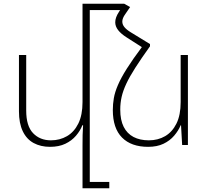

<svg xmlns="http://www.w3.org/2000/svg" viewBox="-20 -780 1119 1033"><path d="M463 199H568V233H424V0Q424 -29 424.5 -54Q425 -79 427 -106H423Q412 -77 389 -50Q366 -23 331.5 -6.5Q297 10 249 10Q199 10 161 -10.5Q123 -31 102.5 -74Q82 -117 82 -181V-484H121V-185Q121 -102 158 -63.5Q195 -25 254 -25Q302 -25 340.5 -47.5Q379 -70 401.5 -115.5Q424 -161 424 -231V-760H463ZM432 -760H648V-726H432ZM745 -529 763 -555 787 -543V-531Q739 -464 708 -415.5Q677 -367 659.5 -329.5Q642 -292 634.5 -259Q627 -226 627 -190Q627 -134 645.5 -97.5Q664 -61 698.5 -43Q733 -25 781 -25Q830 -25 868.5 -47.5Q907 -70 929.5 -115.5Q952 -161 952 -231V-484H991V0H960L954 -106H952Q940 -77 917 -50Q894 -23 859.5 -6.5Q825 10 777 10Q686 10 636.5 -40Q587 -90 587 -188Q587 -220 592.5 -252Q598 -284 614.5 -322.5Q631 -361 662.5 -411Q694 -461 745 -529ZM787 -543 744 -526 661 -579Q631 -598 615.5 -618Q600 -638 600 -660Q600 -673 605 -687Q610 -701 620 -716L648 -760L680 -742L654 -704Q646 -693 642 -683Q638 -673 638 -664Q638 -648 649.5 -634Q661 -620 684 -606Z"/></svg>

Font: Noto Sans Armenian ExtraLight
Style: Regular
Weight: 250
Designer: Monotype Design Team
Foundry: Monotype Imaging Inc.
Version: Version 2.007